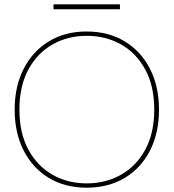

<svg xmlns="http://www.w3.org/2000/svg" viewBox="-20 -858 805 890"><path d="M381 12Q281 12 206 -33.5Q131 -79 89.5 -160.5Q48 -242 48 -350Q48 -457 89.5 -538.5Q131 -620 206 -666Q281 -712 381 -712Q483 -712 558.5 -666Q634 -620 675.5 -538.5Q717 -457 717 -350Q717 -242 675.5 -160.5Q634 -79 558.5 -33.5Q483 12 381 12ZM382 -8Q470 -8 541 -48Q612 -88 653.5 -164.5Q695 -241 695 -350Q695 -459 653.5 -535.5Q612 -612 541 -652Q470 -692 382 -692Q294 -692 223.5 -652Q153 -612 111.5 -535.5Q70 -459 70 -350Q70 -241 111.5 -164.5Q153 -88 223.5 -48Q294 -8 382 -8ZM228 -815V-838H536V-815Z"/></svg>

Font: DM Sans 20pt Thin
Style: Regular
Weight: 250
Version: Version 4.004;gftools[0.9.30]